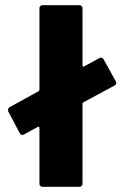

<svg xmlns="http://www.w3.org/2000/svg" viewBox="-20 -720 468 740"><path d="M426 -407 379 -492C376 -496 373 -498 369 -498C367 -498 365 -497 363 -496L304 -464C301 -462 298 -464 298 -468V-688C298 -695 293 -700 286 -700H144C137 -700 132 -695 132 -688V-374C132 -372 131 -370 128 -368L17 -307C13 -304 11 -301 11 -296C11 -294 11 -292 12 -290L56 -207C58 -202 62 -200 66 -200C68 -200 71 -201 73 -202L126 -231C129 -233 132 -231 132 -227V-12C132 -5 137 0 144 0H286C293 0 298 -5 298 -12V-320C298 -322 299 -324 302 -326L421 -390C426 -393 428 -396 428 -400C428 -402 427 -405 426 -407Z"/></svg>

Font: Barlow Semi Condensed ExtraBold
Style: Regular
Weight: 800
Width: 4
Designer: Jeremy Tribby
Foundry: Tribby Type
Version: Version 1.422;hotconv 1.0.109;makeotfexe 2.5.65596